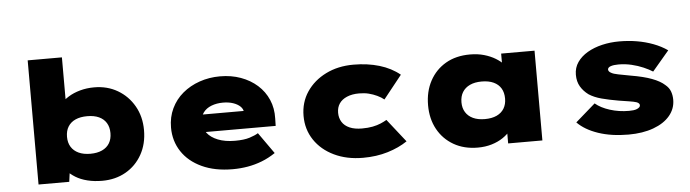

<svg xmlns="http://www.w3.org/2000/svg" viewBox="-47 -935 4096 1140"><g transform="rotate(-5 2001.0 -364.5)"><path d="M522 11Q475 11 434.5 1Q394 -9 364 -27.5Q334 -46 314.5 -68.5Q295 -91 290 -115L342 -118L326 0H143V-740H347V-404L291 -412Q297 -438 317 -462Q337 -486 367.5 -505Q398 -524 437.5 -535Q477 -546 522 -546Q600 -546 661.5 -510Q723 -474 759 -411Q795 -348 795 -267Q795 -185 759.5 -122Q724 -59 662.5 -24Q601 11 522 11ZM466 -155Q507 -155 536 -168.5Q565 -182 580 -207Q595 -232 595 -267Q595 -303 579.5 -328Q564 -353 535.5 -366Q507 -379 466 -379Q425 -379 396 -366Q367 -353 351.5 -328Q336 -303 336 -267Q336 -232 351.5 -207Q367 -182 396 -168.5Q425 -155 466 -155Z M1300 10Q1194 10 1116.5 -26Q1039 -62 997.5 -125Q956 -188 956 -268Q956 -330 980.5 -381.5Q1005 -433 1048.5 -469.5Q1092 -506 1149.5 -526Q1207 -546 1272 -546Q1339 -546 1395.5 -525.5Q1452 -505 1493.5 -468Q1535 -431 1557 -380Q1579 -329 1577 -268L1576 -224H1079L1056 -329H1415L1396 -301V-319Q1395 -340 1379 -355.5Q1363 -371 1336.5 -380Q1310 -389 1276 -389Q1238 -389 1207 -377Q1176 -365 1158.5 -341.5Q1141 -318 1141 -284Q1141 -248 1162.5 -219.5Q1184 -191 1226.5 -174Q1269 -157 1328 -157Q1382 -157 1415 -167.5Q1448 -178 1467 -190L1556 -64Q1516 -37 1474.5 -21Q1433 -5 1389.5 2.5Q1346 10 1300 10Z M2077 10Q1980 10 1905 -26Q1830 -62 1788 -125Q1746 -188 1746 -268Q1746 -349 1788 -411.5Q1830 -474 1902.5 -510Q1975 -546 2067 -546Q2151 -546 2221.5 -525Q2292 -504 2343 -462L2233 -324Q2216 -338 2192.5 -349Q2169 -360 2143.5 -366.5Q2118 -373 2086 -373Q2044 -373 2013.5 -360Q1983 -347 1967.5 -324Q1952 -301 1952 -269Q1952 -238 1967 -214Q1982 -190 2012 -177Q2042 -164 2085 -164Q2122 -164 2149.5 -169.5Q2177 -175 2198 -184Q2219 -193 2234 -202L2342 -65Q2292 -31 2224.5 -10.5Q2157 10 2077 10Z M2761 9Q2679 9 2617.5 -26.5Q2556 -62 2522 -124Q2488 -186 2488 -267Q2488 -349 2522 -412Q2556 -475 2617 -510.5Q2678 -546 2762 -546Q2808 -546 2846 -535Q2884 -524 2913.5 -506Q2943 -488 2963.5 -465.5Q2984 -443 2992 -422L2947 -417V-535H3146V0H2942V-142L2985 -130Q2979 -103 2959.5 -78Q2940 -53 2911 -33.5Q2882 -14 2844 -2.5Q2806 9 2761 9ZM2817 -156Q2859 -156 2888 -169.5Q2917 -183 2932 -208Q2947 -233 2947 -267Q2947 -303 2932 -328Q2917 -353 2888 -366.5Q2859 -380 2817 -380Q2776 -380 2747 -366.5Q2718 -353 2702.5 -328Q2687 -303 2687 -267Q2687 -233 2702.5 -208Q2718 -183 2747 -169.5Q2776 -156 2817 -156Z M3659 10Q3557 10 3479 -16.5Q3401 -43 3356 -89L3474 -192Q3507 -164 3560.5 -147Q3614 -130 3674 -130Q3688 -130 3700.5 -131.5Q3713 -133 3722 -137Q3731 -141 3736 -146Q3741 -151 3741 -158Q3741 -170 3723 -177Q3708 -182 3678.5 -186.5Q3649 -191 3618 -196Q3560 -206 3517 -217.5Q3474 -229 3443 -249Q3413 -271 3395.5 -300.5Q3378 -330 3378 -371Q3378 -413 3400.5 -445.5Q3423 -478 3461.5 -500.5Q3500 -523 3549 -534.5Q3598 -546 3651 -546Q3706 -546 3756.5 -537.5Q3807 -529 3853.5 -511.5Q3900 -494 3937 -468L3837 -350Q3815 -364 3783 -378Q3751 -392 3713 -401Q3675 -410 3635 -410Q3620 -410 3609 -408.5Q3598 -407 3589 -404Q3580 -401 3575.5 -396Q3571 -391 3571 -385Q3571 -380 3575 -374.5Q3579 -369 3587 -365Q3600 -357 3629 -351.5Q3658 -346 3700 -338Q3778 -325 3827 -306.5Q3876 -288 3902 -264Q3924 -246 3932.5 -223Q3941 -200 3941 -173Q3941 -120 3906.5 -78.5Q3872 -37 3808 -13.5Q3744 10 3659 10Z"/></g></svg>

Font: Lexend Giga Black
Style: Regular
Weight: 900
Designer: Bonnie Shaver-Troup, Thomas Jockin
Foundry: Lexend
Version: Version 1.007